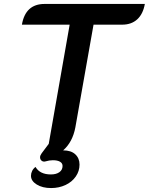

<svg xmlns="http://www.w3.org/2000/svg" viewBox="-20 -720 754 973"><path d="M137 171Q137 158 143 146Q149 134 160 126Q182 164 238 164Q265 164 281 152.5Q297 141 297 121Q297 107 284 99.5Q271 92 248 92Q230 92 210 98Q199 101 191 94.5Q183 88 183 77Q183 68 191 57L227 9L333 -595H91Q109 -700 206 -700H714Q705 -649 675.5 -622Q646 -595 599 -595H454L362 -75Q348 0 300 42Q340 42 361.5 62Q383 82 383 114Q383 147 364 174.5Q345 202 312 217.5Q279 233 239 233Q195 233 166 215Q137 197 137 171Z"/></svg>

Font: K2D SemiBold
Style: Italic
Weight: 600
Italic angle: -10°
Designer: Katatrad Aksorn Co.,Ltd.
Foundry: Cadson Demak Co.,Ltd.
Version: Version 1.000; ttfautohint (v1.6)